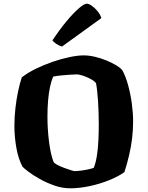

<svg xmlns="http://www.w3.org/2000/svg" viewBox="-20 -1020 799 1040"><path d="M361 0Q318 0 275 -15Q232 -30 195.5 -50.5Q159 -71 134 -90Q109 -109 102 -117Q80 -157 69 -217.5Q58 -278 58 -337Q58 -386 63.5 -434Q69 -482 78 -525Q87 -568 98 -601Q130 -626 174 -647.5Q218 -669 266 -685.5Q314 -702 358 -711Q402 -720 433 -720Q462 -720 494 -712.5Q526 -705 556.5 -692.5Q587 -680 610 -666Q633 -652 643 -639Q661 -606 674 -558.5Q687 -511 694 -459.5Q701 -408 701 -362Q701 -316 695.5 -270.5Q690 -225 679.5 -180Q669 -135 654 -88Q623 -65 572.5 -44.5Q522 -24 466 -12Q410 0 361 0ZM385 -93Q392 -93 411.5 -95Q431 -97 453 -101.5Q475 -106 488 -111Q499 -139 505 -177.5Q511 -216 513 -260Q515 -304 515 -346Q515 -412 511 -473Q507 -534 500 -570Q492 -580 477.5 -588.5Q463 -597 447 -603.5Q431 -610 417.5 -613.5Q404 -617 397 -617Q386 -617 362 -615.5Q338 -614 312 -611.5Q286 -609 268 -605Q258 -582 251 -549.5Q244 -517 240.5 -476Q237 -435 237 -388Q237 -321 245.5 -253Q254 -185 270 -143Q275 -135 291.5 -126.5Q308 -118 328 -110.5Q348 -103 364.5 -98Q381 -93 385 -93ZM316 -768Q300 -772 285.5 -782Q271 -792 264 -801Q303 -860 340 -904.5Q377 -949 406.5 -974.5Q436 -1000 450 -1000Q461 -1000 477 -989Q493 -978 508 -960Q523 -942 529 -922Z"/></svg>

Font: Texturina Medium 12pt Black
Style: Regular
Weight: 900
Version: Version 1.002